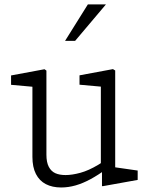

<svg xmlns="http://www.w3.org/2000/svg" viewBox="-20 -818 660 850"><path d="M123.5 -123.5V-460L146 -432L29 -442.5V-484L177 -511.5L185.5 -505.5V-133Q185.5 -99.5 196 -79.5Q206.5 -59.5 225 -51.2Q243.5 -43 270.5 -43Q299 -43 335.8 -53Q372.5 -63 415 -88.5Q429 -96.5 452 -113.5V-70.5Q414.5 -43 380.8 -24.8Q347 -6.5 314.8 2.8Q282.5 12 251 12Q211.5 12 183 -2.8Q154.5 -17.5 139 -47.8Q123.5 -78 123.5 -123.5ZM431.5 -64 426.5 -75V-458.5L449 -432.5L332 -443V-484.5L480 -512L490 -506V-55L467.5 -80.5L589.5 -63V-21.5L436.5 6H431.5ZM449 -798.5H369L268 -637H312.5Z"/></svg>

Font: Monaspace Xenon Var
Style: Regular
Weight: 400
Designer: Riley Cran and the Lettermatic Team
Version: Version 1.000 (Monaspace Xenon Var)